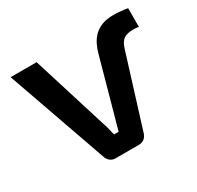

<svg xmlns="http://www.w3.org/2000/svg" viewBox="-115 -634 788 768"><g transform="rotate(-30 279.0 -250.5)"><path d="M213 0Q199 0 188.5 -8.5Q178 -17 174 -31L12 -491H132L241 -141Q246 -128 249 -113.5Q252 -99 256 -86H277Q280 -95 281.5 -102.5Q283 -110 286 -119Q289 -128 292 -140L363 -396Q368 -415 377 -434Q386 -453 400.5 -468Q415 -483 437.5 -492Q460 -501 492 -501Q506 -501 523 -499.5Q540 -498 557 -495V-408Q552 -410 544.5 -410.5Q537 -411 531 -411Q504 -411 488.5 -401Q473 -391 464 -362L361 -31Q357 -17 346.5 -8.5Q336 0 320 0Z"/></g></svg>

Font: Exo 2 SemiBold
Style: Regular
Weight: 600
Designer: Natanael Gama
Foundry: Natanael Gama
Version: Version 2.010